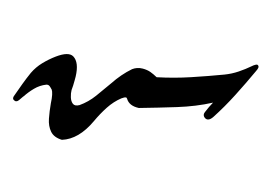

<svg xmlns="http://www.w3.org/2000/svg" viewBox="-79 -666 1153 811"><g transform="rotate(15 498.0 -260.0)"><path d="M493 -379Q513 -379 528 -373.5Q543 -368 559 -359Q631 -374 700 -397Q769 -420 833 -444Q862 -455 887.5 -472Q913 -489 935 -508Q940 -513 949 -518Q958 -523 962 -516Q967 -511 958 -493Q930 -432 899.5 -372.5Q869 -313 834 -259Q817 -234 800 -246Q788 -255 794 -269Q805 -296 817 -317Q752 -283 675 -259.5Q598 -236 520 -214Q478 -212 462 -239Q459 -243 457 -243Q450 -243 438 -234Q410 -212 389 -180Q368 -148 351 -111Q309 -21 241 0Q206 -1 188.5 -21Q171 -41 165 -72Q159 -103 156 -137Q154 -180 144 -195V-194Q140 -199 133 -205Q126 -211 117 -208Q91 -198 71 -177.5Q51 -157 37 -135V-136Q32 -128 22.5 -115Q13 -102 1 -110Q-6 -114 -3 -125Q8 -156 18.5 -184Q29 -212 41 -239Q55 -268 77 -291Q99 -314 125 -333Q172 -367 196 -353Q226 -335 228 -273V-256Q228 -244 227.5 -233.5Q227 -223 226 -214Q226 -200 231 -183.5Q236 -167 246.5 -159Q257 -151 275 -161Q308 -184 332.5 -217.5Q357 -251 380 -284Q411 -331 450 -365Q458 -371 469 -375Q480 -379 493 -379Z"/></g></svg>

Font: Aref Ruqaa Ink
Style: Bold
Weight: 700
Designer: Abdullah Aref
Version: Version 1.005